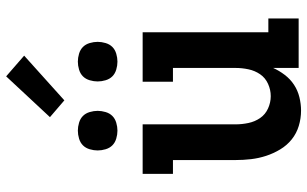

<svg xmlns="http://www.w3.org/2000/svg" viewBox="-212 -804 1023 640"><g transform="rotate(-90 300.0 -483.5)"><path d="M252 8Q226 8 201 0.5Q176 -7 156 -23Q136 -39 122.5 -61.5Q109 -84 101 -108.5Q93 -133 90 -158.5Q87 -184 87 -210V-419H41V-520H206V-210Q206 -189 210.5 -167.5Q215 -146 227 -128.5Q239 -111 259 -102Q279 -93 300 -93Q321 -93 341 -102Q361 -111 373 -128.5Q385 -146 389.5 -167.5Q394 -189 394 -210V-419H348V-520H513V-101H559V0H394V-85Q385 -65 371 -46.5Q357 -28 338 -15.5Q319 -3 296.5 2.5Q274 8 252 8ZM415 -604Q402 -604 388.5 -608Q375 -612 366 -621Q357 -630 353 -643.5Q349 -657 349 -670Q349 -683 353 -696.5Q357 -710 366 -719Q375 -728 388.5 -732Q402 -736 415 -736Q428 -736 441.5 -732Q455 -728 464 -719Q473 -710 477 -696.5Q481 -683 481 -670Q481 -657 477 -643.5Q473 -630 464 -621Q455 -612 441.5 -608Q428 -604 415 -604ZM185 -604Q172 -604 158.5 -608Q145 -612 136 -621Q127 -630 123 -643.5Q119 -657 119 -670Q119 -683 123 -696.5Q127 -710 136 -719Q145 -728 158.5 -732Q172 -736 185 -736Q198 -736 211.5 -732Q225 -728 234 -719Q243 -710 247 -696.5Q251 -683 251 -670Q251 -657 247 -643.5Q243 -630 234 -621Q225 -612 211.5 -608Q198 -604 185 -604ZM286 -781 230 -829 366 -975 435 -915Z"/></g></svg>

Font: Iosevka Etoile
Style: Bold
Weight: 700
Designer: Belleve Invis
Foundry: Belleve Invis
Version: Version 28.1.0; ttfautohint (v1.8.4)